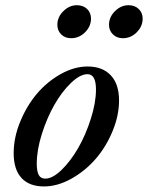

<svg xmlns="http://www.w3.org/2000/svg" viewBox="-20 -687 554 719"><path d="M439.9 -543.9Q417.5 -543.9 402.8 -558.3Q388.2 -572.8 388.2 -594.2Q388.2 -623 410.6 -645.3Q433.1 -667.5 461.4 -667.5Q484.9 -667.5 499.5 -653.3Q514.2 -639.2 514.2 -617.2Q514.2 -588.4 492.2 -566.2Q470.2 -543.9 439.9 -543.9ZM246.6 -543.9Q223.6 -543.9 209.2 -558.1Q194.8 -572.3 194.8 -594.2Q194.8 -623 217.3 -645.3Q239.7 -667.5 268.1 -667.5Q291.5 -667.5 306.2 -653.3Q320.8 -639.2 320.8 -617.2Q320.8 -588.4 298.6 -566.2Q276.4 -543.9 246.6 -543.9ZM144.5 11.2Q89.8 11.2 60.5 -20.5Q31.2 -52.2 31.2 -113.3Q31.2 -171.9 55.7 -231.4Q80.1 -291 118.4 -336.2Q156.7 -381.3 207.5 -409.7Q258.3 -438 308.1 -438Q363.8 -438 394.8 -405Q425.8 -372.1 425.8 -311Q425.8 -253.9 401.1 -194.8Q376.5 -135.7 337.2 -90.8Q297.9 -45.9 246.3 -17.3Q194.8 11.2 144.5 11.2ZM149.4 -18.1Q177.2 -18.1 211.2 -51.3Q245.1 -84.5 273.2 -133.5Q301.3 -182.6 320.3 -242.7Q339.4 -302.7 339.4 -352.1Q339.4 -409.2 307.6 -409.2Q279.8 -409.2 245.6 -376.2Q211.4 -343.3 183.6 -294.4Q155.8 -245.6 136.7 -185.3Q117.7 -125 117.7 -74.2Q117.7 -44.9 125.2 -31.5Q132.8 -18.1 149.4 -18.1Z"/></svg>

Font: Elstob 14pt Medium
Style: Italic
Weight: 500
Italic angle: -20°
Designer: Peter S. Baker
Version: Version 1.015